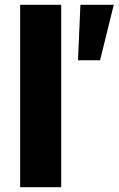

<svg xmlns="http://www.w3.org/2000/svg" viewBox="-20 -780 494 800"><path d="M235 0V-760H64V0ZM397 -529 454 -760H315L305 -529Z"/></svg>

Font: Be Vietnam Pro ExtraBold
Style: Regular
Weight: 800
Designer: Lam Bao, Tony Le, Vietanh Nguyen
Foundry: Yellow Type Foundry
Version: Version 1.002